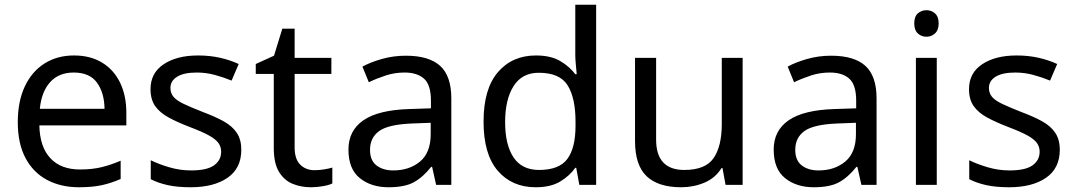

<svg xmlns="http://www.w3.org/2000/svg" viewBox="-20 -780 4536 810"><path d="M292 -546Q361 -546 410.5 -516Q460 -486 486.5 -431.5Q513 -377 513 -304V-251H146Q148 -160 192.5 -112.5Q237 -65 317 -65Q368 -65 407.5 -74.5Q447 -84 489 -102V-25Q448 -7 408 1.5Q368 10 313 10Q237 10 178.5 -21Q120 -52 87.5 -113.5Q55 -175 55 -264Q55 -352 84.5 -415Q114 -478 167.5 -512Q221 -546 292 -546ZM291 -474Q228 -474 191.5 -433.5Q155 -393 148 -321H421Q420 -389 389 -431.5Q358 -474 291 -474Z M998 -148Q998 -70 940 -30Q882 10 784 10Q728 10 687.5 1Q647 -8 616 -24V-104Q648 -88 693.5 -74.5Q739 -61 786 -61Q853 -61 883 -82.5Q913 -104 913 -140Q913 -160 902 -176Q891 -192 862.5 -208Q834 -224 781 -244Q729 -264 692 -284Q655 -304 635 -332Q615 -360 615 -404Q615 -472 670.5 -509Q726 -546 816 -546Q865 -546 907.5 -536.5Q950 -527 987 -510L957 -440Q923 -454 886 -464Q849 -474 810 -474Q756 -474 727.5 -456.5Q699 -439 699 -409Q699 -387 712 -371.5Q725 -356 755.5 -341.5Q786 -327 837 -307Q888 -288 924 -268Q960 -248 979 -219.5Q998 -191 998 -148Z M1307 -62Q1327 -62 1348 -65.5Q1369 -69 1382 -73V-6Q1368 1 1342 5.5Q1316 10 1292 10Q1250 10 1214.5 -4.5Q1179 -19 1157 -55Q1135 -91 1135 -156V-468H1059V-510L1136 -545L1171 -659H1223V-536H1378V-468H1223V-158Q1223 -109 1246.5 -85.5Q1270 -62 1307 -62Z M1692 -545Q1790 -545 1837 -502Q1884 -459 1884 -365V0H1820L1803 -76H1799Q1764 -32 1725.5 -11Q1687 10 1619 10Q1546 10 1498 -28.5Q1450 -67 1450 -149Q1450 -229 1513 -272.5Q1576 -316 1707 -320L1798 -323V-355Q1798 -422 1769 -448Q1740 -474 1687 -474Q1645 -474 1607 -461.5Q1569 -449 1536 -433L1509 -499Q1544 -518 1592 -531.5Q1640 -545 1692 -545ZM1718 -259Q1618 -255 1579.5 -227Q1541 -199 1541 -148Q1541 -103 1568.5 -82Q1596 -61 1639 -61Q1707 -61 1752 -98.5Q1797 -136 1797 -214V-262Z M2240 10Q2140 10 2080 -59.5Q2020 -129 2020 -267Q2020 -405 2080.5 -475.5Q2141 -546 2241 -546Q2303 -546 2342.5 -523Q2382 -500 2407 -467H2413Q2412 -480 2409.5 -505.5Q2407 -531 2407 -546V-760H2495V0H2424L2411 -72H2407Q2383 -38 2343 -14Q2303 10 2240 10ZM2254 -63Q2339 -63 2373.5 -109.5Q2408 -156 2408 -250V-266Q2408 -366 2375 -419.5Q2342 -473 2253 -473Q2182 -473 2146.5 -416.5Q2111 -360 2111 -265Q2111 -169 2146.5 -116Q2182 -63 2254 -63Z M3113 -536V0H3041L3028 -71H3024Q2998 -29 2952 -9.5Q2906 10 2854 10Q2757 10 2708 -36.5Q2659 -83 2659 -185V-536H2748V-191Q2748 -63 2867 -63Q2956 -63 2990.5 -113Q3025 -163 3025 -257V-536Z M3486 -545Q3584 -545 3631 -502Q3678 -459 3678 -365V0H3614L3597 -76H3593Q3558 -32 3519.5 -11Q3481 10 3413 10Q3340 10 3292 -28.5Q3244 -67 3244 -149Q3244 -229 3307 -272.5Q3370 -316 3501 -320L3592 -323V-355Q3592 -422 3563 -448Q3534 -474 3481 -474Q3439 -474 3401 -461.5Q3363 -449 3330 -433L3303 -499Q3338 -518 3386 -531.5Q3434 -545 3486 -545ZM3512 -259Q3412 -255 3373.5 -227Q3335 -199 3335 -148Q3335 -103 3362.5 -82Q3390 -61 3433 -61Q3501 -61 3546 -98.5Q3591 -136 3591 -214V-262Z M3889 -737Q3909 -737 3924.5 -723.5Q3940 -710 3940 -681Q3940 -653 3924.5 -639Q3909 -625 3889 -625Q3867 -625 3852 -639Q3837 -653 3837 -681Q3837 -710 3852 -723.5Q3867 -737 3889 -737ZM3932 -536V0H3844V-536Z M4451 -148Q4451 -70 4393 -30Q4335 10 4237 10Q4181 10 4140.5 1Q4100 -8 4069 -24V-104Q4101 -88 4146.5 -74.5Q4192 -61 4239 -61Q4306 -61 4336 -82.5Q4366 -104 4366 -140Q4366 -160 4355 -176Q4344 -192 4315.5 -208Q4287 -224 4234 -244Q4182 -264 4145 -284Q4108 -304 4088 -332Q4068 -360 4068 -404Q4068 -472 4123.5 -509Q4179 -546 4269 -546Q4318 -546 4360.5 -536.5Q4403 -527 4440 -510L4410 -440Q4376 -454 4339 -464Q4302 -474 4263 -474Q4209 -474 4180.5 -456.5Q4152 -439 4152 -409Q4152 -387 4165 -371.5Q4178 -356 4208.5 -341.5Q4239 -327 4290 -307Q4341 -288 4377 -268Q4413 -248 4432 -219.5Q4451 -191 4451 -148Z"/></svg>

Font: Noto Sans Saurashtra
Style: Regular
Weight: 400
Designer: Monotype Design Team
Foundry: Monotype Imaging Inc.
Version: Version 2.001; ttfautohint (v1.8.4.7-5d5b)